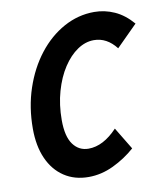

<svg xmlns="http://www.w3.org/2000/svg" viewBox="-81 -768 729 846"><g transform="rotate(-10 284.0 -345.0)"><path d="M42 -241Q42 -337 70 -420.5Q98 -504 147 -567Q196 -630 260.5 -665.5Q325 -701 397 -701Q444 -701 487.5 -681.5Q531 -662 568 -619L474 -525Q432 -579 374 -579Q336 -579 300.5 -555Q265 -531 236.5 -487.5Q208 -444 191 -384.5Q174 -325 174 -256Q174 -183 200 -147.5Q226 -112 269 -112Q335 -112 398 -179L458 -80Q414 -41 359.5 -15Q305 11 248 11Q185 11 138.5 -20Q92 -51 67 -107.5Q42 -164 42 -241Z"/></g></svg>

Font: Radio Canada Condensed SemiBold
Style: Italic
Weight: 600
Width: 3
Italic angle: -12°
Designer: Charles Daoud, Etienne Aubert Bonn, Alexandre Saumier Demers, Jacques Le Bailly
Foundry: Radio-Canada
Version: Version 2.104; ttfautohint (v1.8.4.7-5d5b);gftools[0.9.28.de